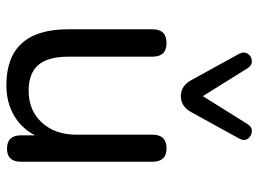

<svg xmlns="http://www.w3.org/2000/svg" viewBox="-124 -678 811 603"><g transform="rotate(90 281.5 -376.5)"><path d="M282 -539Q249 -539 231 -573L149 -722Q141 -738 149 -749.5Q157 -761 171 -762Q185 -763 194 -749L282 -608L370 -749Q379 -763 393 -762Q407 -761 415.5 -749.5Q424 -738 415 -722L333 -573Q315 -539 282 -539ZM248 9Q72 9 72 -185V-450Q72 -494 115 -494Q158 -494 158 -450V-186Q158 -122 184 -91.5Q210 -61 265 -61Q327 -61 365 -102.5Q403 -144 403 -211V-450Q403 -494 446 -494Q488 -494 488 -450V-37Q488 7 447 7Q405 7 405 -37V-81Q382 -37 341 -14Q300 9 248 9Z"/></g></svg>

Font: Chiron GoRound TC N
Style: Regular
Weight: 350
Designer: Ryoko NISHIZUKA 西塚涼子 (kana, bopomofo & ideographs); Paul D. Hunt (Latin, Greek & Cyrillic); Sandoll Communications 산돌커뮤니
Foundry: Adobe
Version: Version 1.000;hotconv 1.1.1;makeotfexe 2.6.0